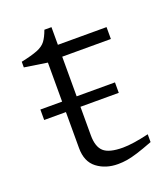

<svg xmlns="http://www.w3.org/2000/svg" viewBox="-114 -666 648 751"><g transform="rotate(-20 210.0 -290.0)"><path d="M187 -135.5Q187 -87.5 209.5 -67.2Q232 -47 289 -47Q329.5 -47 397.5 -63V-30.5Q357 -15 331.2 -7Q305.5 1 286.8 4Q268 7 249 7Q198 7 162.2 -20.2Q126.5 -47.5 126.5 -104V-254H36V-297.5H126.5V-460L31.5 -474.5V-498Q76.5 -507.5 100.2 -517Q124 -526.5 135.8 -542.2Q147.5 -558 157.5 -585.5H187V-512H389.5V-462.5H187V-297.5H346.5V-254H187Z"/></g></svg>

Font: Newsreader Caption Light
Style: Regular
Weight: 300
Designer: Hugues Gentile
Foundry: Production Type
Version: Version 1.001